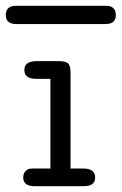

<svg xmlns="http://www.w3.org/2000/svg" viewBox="-63 -642 419 662"><path d="M-43 -589.8Q-43 -622.1 -7.8 -622.1H302.2Q336.4 -622.1 336.4 -589.8Q336.4 -559.1 300.3 -559.1H-8.8Q-43 -560.1 -43 -589.8ZM17.1 -29.8Q17.1 -43.9 24.7 -51.5Q32.2 -59.1 38.6 -60.1Q44.9 -61 57.1 -61H110.8V-370.1H62Q21 -370.1 21 -400.9Q21 -430.7 62 -431.2H140.1Q165 -431.2 172.6 -422.6Q180.2 -414.1 180.2 -390.1V-61H224.1Q265.1 -61 265.1 -29.8Q265.1 0 225.1 0H57.1Q17.1 0 17.1 -29.8Z"/></svg>

Font: CMU Typewriter Text Variable Width
Style: Medium
Weight: 500
Version: Version 0.7.0